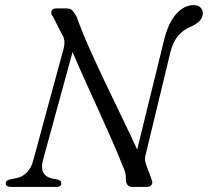

<svg xmlns="http://www.w3.org/2000/svg" viewBox="-20 -733 816 753"><path d="M148 -103Q134 -45 183.5 -33L204.5 -29.5Q220.5 -25.5 220.5 -13.5Q220.5 0 200.5 0H23.5Q2.5 0 2.5 -14Q2.5 -26.5 22 -30L45 -34.5Q68 -39 85.5 -56.8Q103 -74.5 110.5 -104.5L229 -540.5Q239 -576 222 -600.5L187 -669.5Q178 -680 181.8 -690Q185.5 -700 200 -700H241.5Q256.5 -700 264.2 -691.8Q272 -683.5 281 -666.5Q299.5 -613.5 329.5 -546Q359.5 -478.5 393.8 -406.8Q428 -335 460.8 -267.5Q493.5 -200 518 -146.5L625.5 -584.5Q643.5 -650 674 -681.5Q704.5 -713 739.5 -713Q756 -713 765.8 -704Q775.5 -695 775.5 -680.5Q775 -649.5 729.5 -629Q699 -616.5 679.2 -593.5Q659.5 -570.5 649 -531.5L552 -129.5Q548.5 -118.5 548.5 -109.2Q548.5 -100 553.5 -86L574 -31Q580.5 -16.5 574.5 -8.2Q568.5 0 554.5 0H500.5Q473.5 0 473.5 -31Q474 -45 471.2 -56Q468.5 -67 460.5 -83.5Q447 -119.5 424.2 -171.5Q401.5 -223.5 373.8 -284.5Q346 -345.5 317.5 -408.5Q289 -471.5 264.5 -529Z"/></svg>

Font: Fraunces 9pt Light
Style: Italic
Weight: 300
Italic angle: -16°
Version: Version 1.000;[0bf87f6ff]